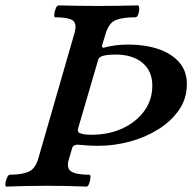

<svg xmlns="http://www.w3.org/2000/svg" viewBox="-28 -688 712 711"><path d="M-4 3Q-9 3 -8 -8Q-7 -19 -2 -30Q3 -41 8 -41Q51 -41 76.5 -51.5Q102 -62 113 -98L248 -566Q258 -602 240.5 -613Q223 -624 176 -624Q172 -624 173 -635Q174 -646 178.5 -657Q183 -668 189 -668Q227 -667 264 -666.5Q301 -666 335 -666Q370 -666 407 -666.5Q444 -667 482 -668Q487 -668 487.5 -657Q488 -646 484 -635Q480 -624 474 -624Q427 -624 401.5 -614Q376 -604 364 -566L350 -520Q349 -516 351 -513Q353 -510 359 -512Q398 -523 448 -523Q509 -523 558 -506.5Q607 -490 635.5 -457.5Q664 -425 664 -377Q664 -323 635 -281Q606 -239 558 -209Q510 -179 452 -163.5Q394 -148 336 -148Q313 -148 294.5 -149.5Q276 -151 263 -152Q256 -153 248.5 -150Q241 -147 239 -139L227 -98Q217 -66 235 -53.5Q253 -41 303 -41Q308 -41 307 -30Q306 -19 302 -8Q298 3 292 3Q219 0 145 0Q71 0 -4 3ZM312 -189Q374 -189 424.5 -212Q475 -235 505.5 -276Q536 -317 536 -371Q536 -425 499.5 -455.5Q463 -486 399 -486Q374 -486 356.5 -482Q339 -478 336 -468L262 -215Q256 -197 271 -194Q279 -191 289 -190Q299 -189 312 -189Z"/></svg>

Font: Junicode SmExp
Style: Bold Italic
Weight: 700
Width: 6
Italic angle: -11°
Designer: Peter S. Baker
Version: Version 2.205; ttfautohint (v1.8.4)